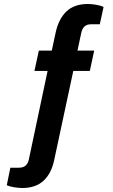

<svg xmlns="http://www.w3.org/2000/svg" viewBox="-20 -753 567 964"><path d="M91 191Q73 191 50 187Q27 183 14 177L32 89H76Q97 89 109 78Q121 67 125 47L219 -397H153L175 -499H240L260 -592Q275 -659 314 -696Q353 -733 422 -733Q440 -733 463 -729Q486 -725 500 -718L481 -631H436Q397 -631 388 -588L369 -499H453L431 -397H348L252 51Q238 118 198.5 154.5Q159 191 91 191Z"/></svg>

Font: Archivo SemiCondensed
Style: Bold
Weight: 680
Width: 4
Designer: Hector Gatti
Foundry: Omnibus-Type
Version: Version 2.001; ttfautohint (v1.8.3)